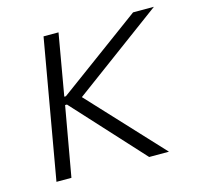

<svg xmlns="http://www.w3.org/2000/svg" viewBox="-82 -607 716 694"><g transform="rotate(-15 275.5 -260.0)"><path d="M47 0H103L149 -260H156L394 0H468L215 -272L551 -520H473L160 -290H154L194 -520H138Z"/></g></svg>

Font: Fixel Display 20240404 Light
Style: Italic
Weight: 300
Italic angle: -10°
Designer: AlfaBravo + MacPaw
Foundry: Kyrylo Tkachov, Marchela Mozhyna, Serhii Makarenko, Maria Weinstein, Zakhar Kryvoshyya
Version: Version 1.211;Glyphs 3.2 (3225)